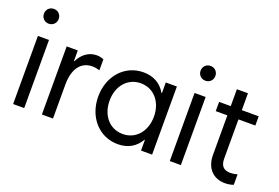

<svg xmlns="http://www.w3.org/2000/svg" viewBox="-98 -1020 1938 1335"><g transform="rotate(20 870.5 -353.0)"><path d="M65.4 0H147.5V-503.9H65.4ZM106.4 -609.4C137.7 -609.4 161.1 -632.8 161.1 -664.1C161.1 -695.3 137.7 -718.8 106.4 -718.8C75.2 -718.8 51.8 -695.3 51.8 -664.1C51.8 -632.8 75.2 -609.4 106.4 -609.4Z M278.3 0H360.4V-252C360.4 -367.2 410.2 -434.6 494.1 -434.6C511.7 -434.6 530.3 -431.6 548.8 -425.8V-506.8C532.2 -513.7 514.6 -517.6 496.1 -517.6C439 -517.6 389.2 -480.5 364.3 -425.8H360.4V-503.9H278.3Z M851.6 -64.5C754.9 -64.5 687.5 -142.6 687.5 -252C687.5 -361.3 754.9 -439.5 851.6 -439.5C947.3 -439.5 1015.6 -362.3 1015.6 -252C1015.6 -141.6 947.3 -64.5 851.6 -64.5ZM1093.8 0V-503.9H1011.7V-424.8H1008.8C974.1 -484.9 918 -517.6 843.8 -517.6C704.1 -517.6 603.5 -403.3 603.5 -252C603.5 -100.6 704.1 13.7 843.8 13.7C918 13.7 974.1 -19 1008.8 -79.1H1011.7V0Z M1224.6 0H1306.6V-503.9H1224.6ZM1265.6 -609.4C1296.9 -609.4 1320.3 -632.8 1320.3 -664.1C1320.3 -695.3 1296.9 -718.8 1265.6 -718.8C1234.4 -718.8 1210.9 -695.3 1210.9 -664.1C1210.9 -632.8 1234.4 -609.4 1265.6 -609.4Z M1406.2 -435.5H1492.2V-143.6C1492.2 -46.9 1547.9 13.7 1636.7 13.7C1662.1 13.7 1683.6 8.8 1699.2 2.9V-74.2C1681.6 -69.3 1664.1 -66.4 1648.4 -66.4C1597.7 -66.4 1574.2 -91.8 1574.2 -146.5V-435.5H1699.2V-503.9H1574.2V-628.9H1492.2V-503.9H1406.2Z"/></g></svg>

Font: Wanted Sans
Style: Regular
Weight: 400
Designer: Original Design by Kil Hyung-jin and Kang Hanbin, Wanted Lab, Inc; Hangeul from Source Han Sans by Jang Soo-young and Ka
Foundry: Wanted Lab, Inc.
Version: Version 1.001;Glyphs 3.2 (3227)